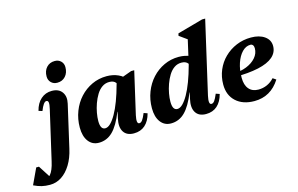

<svg xmlns="http://www.w3.org/2000/svg" viewBox="-301 -1067 2513 1620"><g transform="rotate(-15 955.5 -257.0)"><path d="M-43 251Q-83 251 -114.5 243.5Q-146 236 -184 218L-119 79H-95L-2 224H-105V205Q-54 205 -25.5 172.5Q3 140 20 63L119 -367Q128 -405 125.5 -422.5Q123 -440 108 -440Q83 -440 55 -367L23 -377Q39 -441 79 -476Q119 -511 174 -511Q234 -511 262.5 -472Q291 -433 277 -372L192 -1Q175 76 140 133Q105 190 58.5 220.5Q12 251 -43 251ZM239 -565Q206 -565 185 -586Q164 -607 164 -639Q164 -688 191.5 -718Q219 -748 263 -748Q296 -748 317 -727.5Q338 -707 338 -675Q338 -626 310.5 -595.5Q283 -565 239 -565Z M447 15Q390 15 356.5 -29.5Q323 -74 323 -150Q323 -225 348.5 -291Q374 -357 419 -406Q464 -455 524 -483Q584 -511 653 -511Q708 -511 753.5 -490.5Q799 -470 822 -433L736 -358Q736 -411 718.5 -434.5Q701 -458 662 -458Q627 -458 599 -438.5Q571 -419 550.5 -385.5Q530 -352 516 -312.5Q502 -273 495 -234Q488 -195 488 -163Q488 -89 530 -89Q553 -89 577 -112.5Q601 -136 625.5 -179Q650 -222 673.5 -284Q697 -346 718 -424L773 -396L763 -197H664Q620 -86 568.5 -35.5Q517 15 447 15ZM753 15Q690 15 663.5 -27.5Q637 -70 654 -144L727 -462H763L865 -499H892L807 -129Q799 -92 802 -74Q805 -56 819 -56Q833 -56 845.5 -72.5Q858 -89 875 -130L907 -119Q890 -54 851 -19.5Q812 15 753 15Z M1077 15Q1020 15 986.5 -29.5Q953 -74 953 -150Q953 -225 978.5 -291Q1004 -357 1049 -406Q1094 -455 1154 -483Q1214 -511 1283 -511Q1338 -511 1383.5 -490.5Q1429 -470 1452 -433L1366 -358Q1366 -411 1348.5 -434.5Q1331 -458 1292 -458Q1257 -458 1229 -438.5Q1201 -419 1180.5 -385.5Q1160 -352 1146 -312.5Q1132 -273 1125 -234Q1118 -195 1118 -163Q1118 -89 1160 -89Q1183 -89 1207 -112.5Q1231 -136 1255.5 -179Q1280 -222 1303.5 -284Q1327 -346 1348 -424L1403 -396L1393 -197H1294Q1250 -86 1198.5 -35.5Q1147 15 1077 15ZM1383 15Q1320 15 1293.5 -27.5Q1267 -70 1284 -144L1410 -696L1431 -609L1328 -683L1333 -703L1556 -765H1583L1437 -129Q1429 -92 1432 -74Q1435 -56 1449 -56Q1463 -56 1475.5 -72.5Q1488 -89 1505 -130L1537 -119Q1520 -54 1481 -19.5Q1442 15 1383 15Z M1806 15Q1705 15 1645.5 -39.5Q1586 -94 1586 -187Q1586 -255 1611 -314Q1636 -373 1681 -417Q1726 -461 1785.5 -486Q1845 -511 1914 -511Q1987 -511 2032 -479Q2077 -447 2077 -394Q2077 -338 2033.5 -300Q1990 -262 1904 -243Q1818 -224 1691 -224V-256Q1756 -256 1808.5 -277Q1861 -298 1892 -334Q1923 -370 1923 -415Q1923 -433 1915 -443Q1907 -453 1894 -453Q1854 -453 1821.5 -419.5Q1789 -386 1770 -329.5Q1751 -273 1751 -202Q1751 -139 1780.5 -104.5Q1810 -70 1863 -70Q1904 -70 1939.5 -86Q1975 -102 2002 -132L2030 -113Q1949 15 1806 15Z"/></g></svg>

Font: Platypi Light
Style: Bold Italic
Weight: 700
Italic angle: -13°
Version: Version 1.200